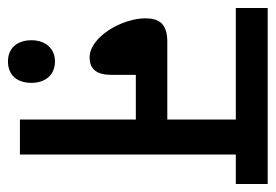

<svg xmlns="http://www.w3.org/2000/svg" viewBox="-125 -537 692 482"><g transform="rotate(90 221.0 -296.0)"><path d="M0 -622V-542H280V-370H85C40 -370 26 -350 26 -315C26 -256 73 -175 124 -175C155 -175 168 -194 168 -231V-291H280V0H368V-542H442V-622ZM81 -29C81 7 101 30 134 30C169 30 188 7 188 -29C188 -63 169 -88 134 -88C101 -88 81 -63 81 -29Z"/></g></svg>

Font: Noto Sans Devanagari ExtraCondensed Medium
Style: Regular
Weight: 500
Width: 2
Designer: Jelle Bosma - Monotype Design Team
Foundry: Monotype Imaging Inc.
Version: Version 2.004